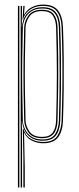

<svg xmlns="http://www.w3.org/2000/svg" viewBox="-20 -626 349 846"><path d="M83 200V65.5L80.5 -58.8H82.8Q91.8 -28.8 115.5 -14.6Q139.2 -0.5 169 -0.5Q216.2 -0.5 233.1 -27.9Q250 -55.2 251.5 -95Q254 -171.5 254.8 -237.9Q255.5 -304.2 254.8 -369.1Q254 -434 251.5 -506Q250 -548.5 232.1 -574.2Q214.2 -600 169 -600Q134.5 -600 110.9 -582.5Q87.2 -565 81 -539.2H79.5L82.8 -600H88.5L88.2 -594.8L85.8 -562.2H87.2Q97.5 -582.2 119.8 -594Q142 -605.8 170 -605.8Q216.5 -605.8 236.1 -579.4Q255.8 -553 257.5 -506Q260.2 -432.5 260.9 -366.2Q261.5 -300 260.8 -234.2Q260 -168.5 257.5 -95Q256 -48.2 236.4 -21.5Q216.8 5.2 170 5.2Q143.5 5.2 120.8 -6.1Q98 -17.5 87.5 -40H86L89.2 112.5V200ZM59 200V-600H65.2V200ZM71.2 200V-600H77.2L75.8 -508.5H77.2Q79.5 -548 104.1 -571.1Q128.8 -594.2 168.2 -594.2Q207.8 -594.2 226 -571.6Q244.2 -549 245.5 -505.5Q248 -436 248.6 -369.5Q249.2 -303 248.6 -235.5Q248 -168 245.5 -95Q244.2 -53.8 226.9 -29.9Q209.5 -6 167.5 -6Q128 -5.8 104.4 -29.4Q80.8 -53 77.8 -91.2H76.2L77.2 8V200ZM166.8 -11.5Q208 -11.5 223.1 -35.4Q238.2 -59.2 239.5 -94.8Q242.8 -200 242.9 -298.1Q243 -396.2 239.5 -505Q238.2 -546.5 221.1 -567.5Q204 -588.5 166.5 -588.5Q136.2 -588.5 117.5 -575.6Q98.8 -562.8 89.9 -543.5Q81 -524.2 80.5 -505Q78.8 -433.2 78 -367.1Q77.2 -301 77.9 -234.8Q78.5 -168.5 80.5 -96Q81.2 -77 90.1 -57.4Q99 -37.8 117.8 -24.6Q136.5 -11.5 166.8 -11.5ZM166 -17Q123.2 -17 105.2 -42.5Q87.2 -68 86.5 -96Q84.5 -165.2 83.8 -231.6Q83 -298 83.8 -365.1Q84.5 -432.2 86.5 -504.2Q87.2 -533 105.5 -558Q123.8 -583 165.5 -583Q202.2 -583 217.4 -562Q232.5 -541 233.5 -505.2Q235.8 -434.2 236.4 -367.8Q237 -301.2 236.2 -234.4Q235.5 -167.5 233.5 -95.2Q232.2 -55.8 216 -36.4Q199.8 -17 166 -17ZM165.8 -22.8Q198.8 -22.8 212.5 -42.1Q226.2 -61.5 227.2 -95.2Q230.5 -202.5 230.5 -299.4Q230.5 -396.2 227.2 -505Q226.2 -538.5 212.5 -557.9Q198.8 -577.2 165.2 -577.2Q126.8 -577.2 110.1 -554Q93.5 -530.8 92.5 -504.2Q90.5 -434.5 89.8 -367.2Q89 -300 89.8 -232.8Q90.5 -165.5 92.5 -96Q93.5 -69.2 110.2 -46Q127 -22.8 165.8 -22.8Z"/></svg>

Font: Big Shoulders Inline Display ExtraLight
Style: Regular
Weight: 250
Version: Version 2.002